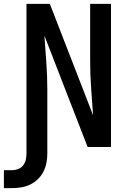

<svg xmlns="http://www.w3.org/2000/svg" viewBox="-53 -755 673 986"><path d="M-33 211V119H9Q25 119 40.5 113Q56 107 66 94Q76 81 79.5 65.5Q83 50 83 33V-735H203L425 -163Q420 -233 415 -302Q410 -371 410 -441V-735H517V0H397L175 -572Q180 -502 185 -433Q190 -364 190 -294V33Q190 57 185.5 81Q181 105 170 126.5Q159 148 141.5 165Q124 182 102.5 192.5Q81 203 57 207Q33 211 9 211Z"/></svg>

Font: Iosevka SS04 Semibold Extended
Style: Regular
Weight: 600
Width: 7
Monospace: yes
Designer: Belleve Invis
Foundry: Belleve Invis
Version: Version 19.0.0; ttfautohint (v1.8.4)